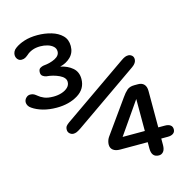

<svg xmlns="http://www.w3.org/2000/svg" viewBox="-95 -717 809 814"><g transform="rotate(-15 309.5 -310.0)"><path d="M17 -360Q17 -371 25 -379.2Q33 -387.5 43.5 -387.5Q53.5 -387.5 60 -383.8Q66.5 -380 72.5 -375Q82 -366.5 97.5 -360Q113 -353.5 138 -353.5Q157.5 -353.5 174.2 -359Q191 -364.5 201.2 -374.5Q211.5 -384.5 211.5 -398.5Q211.5 -417.5 185.8 -429.8Q160 -442 130 -444.5Q123 -445.5 115.2 -450.8Q107.5 -456 107.5 -467.5Q107.5 -481 115.5 -485.8Q123.5 -490.5 130.5 -491.5Q160.5 -494 182 -505Q203.5 -516 203.5 -534.5Q203.5 -547.5 194 -556.2Q184.5 -565 169.5 -569.5Q154.5 -574 138 -574Q117.5 -574 102.2 -568Q87 -562 77.5 -553Q71 -547.5 64.2 -543.5Q57.5 -539.5 47.5 -539.5Q37 -539.5 30.2 -547.5Q23.5 -555.5 23.5 -566.5Q23.5 -573.5 27.2 -581.2Q31 -589 39 -594.5Q55.5 -607 80.5 -615Q105.5 -623 138 -623Q170.5 -623 199.2 -614.5Q228 -606 245.8 -588.2Q263.5 -570.5 263.5 -542Q263.5 -513 244.5 -494.2Q225.5 -475.5 197.5 -469Q229 -462.5 250 -444.5Q271 -426.5 271 -395.5Q271 -352 232.2 -328.2Q193.5 -304.5 139 -304.5Q106 -304.5 79 -312.2Q52 -320 33.5 -333Q25 -338.5 21 -345.8Q17 -353 17 -360ZM178.5 -179.5Q170 -179.5 162.5 -186Q155 -192.5 155 -203Q155 -213.5 160 -219.5Q165 -225.5 173 -231L454.5 -426.5Q466.5 -435 473.8 -437.8Q481 -440.5 488 -440.5Q496.5 -440.5 503.8 -434.5Q511 -428.5 511 -417.5Q511 -401.5 492 -388L211.5 -193Q199.5 -185 192.5 -182.2Q185.5 -179.5 178.5 -179.5ZM505 3Q473 3 473 -35.5V-63.5H352Q332.5 -63.5 321.5 -72Q310.5 -80.5 310.5 -96Q310.5 -103 312.8 -111.2Q315 -119.5 320 -127L424.5 -273.5Q436.5 -291 448.2 -301.2Q460 -311.5 480.5 -311.5H497Q514 -311.5 523.2 -301.5Q532.5 -291.5 532.5 -272.5V-112.5H561.5Q577 -112.5 585.5 -106.2Q594 -100 594 -88Q594 -76 585.2 -69.8Q576.5 -63.5 561.5 -63.5H532.5V-35.5Q532.5 -16 524.8 -6.5Q517 3 505 3ZM376 -112.5H473.5V-253Z"/></g></svg>

Font: Sono Monospace Medium
Style: Regular
Weight: 500
Designer: Tyler Finck
Foundry: Tyler Finck
Version: Version 2.112